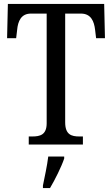

<svg xmlns="http://www.w3.org/2000/svg" viewBox="-20 -734 570 975"><path d="M126 0H401V-41H383C343 -41 311 -50 311 -113V-665H391C442 -665 458 -626 463 -582L468 -540H513L509 -714H20L16 -540H62L67 -582C71 -626 87 -665 137 -665H217V-108C217 -49 183 -41 144 -41H126ZM198 208V221H234C259 179 292 113 306 71V61H225C219 110 207 163 198 208Z"/></svg>

Font: Noto Serif Bengali Condensed
Style: Regular
Weight: 400
Width: 3
Designer: Juan Bruce, Universal Thirst, Indian Type Foundry and the Monotype Design Team.
Foundry: Monotype Imaging Inc.
Version: Version 2.003